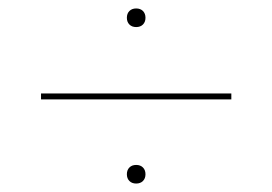

<svg xmlns="http://www.w3.org/2000/svg" viewBox="-20 -544 644 454"><path d="M324 -502Q324 -492 318 -486Q312 -480 302 -480Q292 -480 286 -486Q280 -492 280 -502Q280 -512 286 -518Q292 -524 302 -524Q312 -524 318 -518Q324 -512 324 -502ZM527 -309H77V-323H527ZM324 -132Q324 -122 318 -116Q312 -110 302 -110Q292 -110 286 -116Q280 -122 280 -132Q280 -142 286 -148Q292 -154 302 -154Q312 -154 318 -148Q324 -142 324 -132Z"/></svg>

Font: Work Sans Thin
Style: Regular
Weight: 260
Designer: Wei Huang
Foundry: Wei Huang
Version: Version 1.500